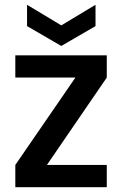

<svg xmlns="http://www.w3.org/2000/svg" viewBox="-20 -782 511 802"><path d="M426 -458 176 -93H426V0H44V-93L295 -458H44V-551H426ZM379 -762V-673L236 -590L93 -673V-762L236 -676Z"/></svg>

Font: Poppins Medium
Style: Regular
Weight: 500
Designer: Ninad Kale (Devanagari), Jonny Pinhorn (Latin)
Version: Version 5.002